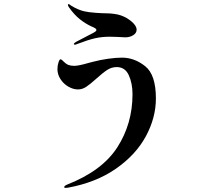

<svg xmlns="http://www.w3.org/2000/svg" viewBox="-20 -856 1040 936"><path d="M340 -641Q340 -646 351 -652L437 -697Q450 -704 450 -710Q450 -714 445 -717.5Q440 -721 434.5 -723.5Q429 -726 426 -727Q396 -741 369.5 -762Q343 -783 317 -819Q311 -828 311 -832Q311 -836 314 -836Q318 -836 329 -827Q361 -808 390 -801Q412 -796 446.5 -793.5Q481 -791 503 -791Q516 -791 535.5 -788.5Q555 -786 569 -781Q598 -771 622 -750.5Q646 -730 646 -711Q646 -695 629.5 -684.5Q613 -674 591 -674L550 -676L515 -677Q477 -677 443.5 -669.5Q410 -662 355 -641Q349 -638 345 -638Q343 -638 341.5 -639Q340 -640 340 -641ZM299 60Q293 60 293 56Q293 50 307 44Q478 -23 552 -138Q626 -253 626 -397Q626 -449 608 -489Q590 -529 549 -529Q524 -529 502.5 -515Q481 -501 449 -472Q419 -445 400 -432.5Q381 -420 360 -420Q337 -420 313.5 -433.5Q290 -447 275 -470Q260 -493 260 -519Q260 -536 265 -551.5Q270 -567 275 -567Q279 -567 284.5 -561.5Q290 -556 291 -555Q302 -544 313.5 -539.5Q325 -535 342 -535Q363 -535 411 -549L434 -555Q468 -564 506.5 -569.5Q545 -575 575 -575Q635 -575 687.5 -533.5Q740 -492 740 -376Q740 -282 691 -191.5Q642 -101 545 -33.5Q448 34 311 59Z"/></svg>

Font: Shippori Mincho B1
Style: Bold
Weight: 700
Designer: FONTDASU
Foundry: FONTDASU / Google Inc. / but / Adobe
Version: Version 3.110; ttfautohint (v1.8.3)